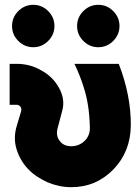

<svg xmlns="http://www.w3.org/2000/svg" viewBox="-20 -765 583 797"><path d="M20 -500V-330H50Q58 -330 65 -322Q70 -314 68 -304L50 -244Q34 -192 49 -145Q56 -122 68 -101.5Q80 -81 96 -64Q113 -46 133.5 -32.5Q154 -19 178 -8Q202 2 226.5 7Q251 12 276 12Q379 12 451 -62Q522 -136 523 -244Q524 -368 473 -500H289Q301 -475 310.5 -451Q320 -427 327 -404Q339 -368 345.5 -326Q352 -284 353 -236Q354 -202 331 -180Q308 -158 276 -158Q244 -158 228 -180Q210 -202 220 -236L238 -304Q245 -329 241.5 -353Q238 -377 225 -400Q212 -424 193.5 -442Q175 -460 151 -473Q127 -487 101.5 -493.5Q76 -500 50 -500ZM118 -745Q82 -745 56 -719Q30 -693 30 -657Q30 -621 56 -595Q82 -569 118 -569Q154 -569 180 -595Q206 -621 206 -657Q206 -693 180 -719Q154 -745 118 -745ZM388 -745Q352 -745 326 -719Q300 -693 300 -657Q300 -621 326 -595Q352 -569 388 -569Q424 -569 450 -595Q476 -621 476 -657Q476 -693 450 -719Q424 -745 388 -745Z"/></svg>

Font: Unageo
Style: Black
Weight: 900
Designer: Richard Sepsi
Foundry: Richard Sepsi
Version: Version 2.000